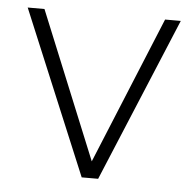

<svg xmlns="http://www.w3.org/2000/svg" viewBox="-43 -564 615 607"><g transform="rotate(5 264.0 -260.0)"><path d="M237.8 0 21 -520H74.2L265.1 -53.2L457 -520H506.8L290 0Z"/></g></svg>

Font: Rawline Light
Style: Regular
Weight: 300
Designer: Matt McInerney, Pablo Impallari, Rodrigo Fuenzalida
Foundry: Matt McInerney, Pablo Impallari, Rodrigo Fuenzalida
Version: Version 4.020;PS 004.020;hotconv 1.0.88;makeotf.lib2.5.64775